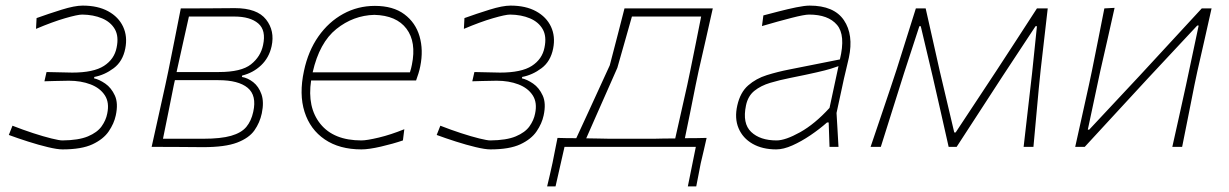

<svg xmlns="http://www.w3.org/2000/svg" viewBox="-20 -524 4383 685"><path d="M203 9Q184.5 9 151 1Q117.5 -7 80 -19Q42.5 -31 11.5 -42.5L24.5 -75.5Q61.5 -61 98.2 -49Q135 -37 163.5 -30Q192 -23 202.5 -23Q260.5 -23.5 293.8 -37.5Q327 -51.5 342.5 -73.2Q358 -95 362.5 -118.5Q371 -158 354 -184Q337 -210 303 -223Q269 -236 225.5 -236Q192 -235.5 174 -235Q156 -234.5 138.5 -234L146 -267Q161.5 -266.5 182.8 -266.2Q204 -266 237.5 -265Q314 -265 351 -289Q388 -313 396 -354Q404.5 -394 389.8 -419.8Q375 -445.5 344.2 -458.5Q313.5 -471.5 273.5 -472Q257 -472 212.2 -459Q167.5 -446 108.5 -421L110.5 -459.5Q153.5 -475 200 -489.5Q246.5 -504 275 -504Q329 -504 366 -483.8Q403 -463.5 419.2 -428.8Q435.5 -394 427 -351Q418 -305 385.8 -280.8Q353.5 -256.5 316.5 -249.5L315.5 -244.5Q334 -240.5 355.5 -225.8Q377 -211 389.8 -183.2Q402.5 -155.5 393 -112Q387 -83.5 368 -55.5Q349 -27.5 310 -9.2Q271 9 203 9Z M521 0Q533.5 -56 545.2 -109Q557 -162 570 -221L580.5 -270.5Q593 -332.5 603.5 -385.2Q614 -438 625 -494Q662 -494 716.2 -494.2Q770.5 -494.5 818 -495Q897.5 -495 929.2 -454.5Q961 -414 949 -359Q940 -318 911.5 -291Q883 -264 844 -254.5L843 -249.5Q864 -246 883.5 -230.8Q903 -215.5 912.8 -187.8Q922.5 -160 914 -119.5Q907 -86.5 887.8 -59Q868.5 -31.5 825.8 -15.2Q783 1 705 1Q652 0.5 603 0.2Q554 0 521 0ZM654 -465Q645 -424.5 633.2 -372Q621.5 -319.5 611.5 -274L610 -267H761Q841 -267 875.5 -294.5Q910 -322 918.5 -363Q930 -416 901.2 -440.5Q872.5 -465 816 -465ZM561.5 -29H705Q768 -29 804.5 -39.5Q841 -50 858.8 -71.2Q876.5 -92.5 883.5 -125Q896.5 -183.5 863.5 -210.8Q830.5 -238 759 -238H604L600.5 -222.5Q591.5 -178 580.8 -124Q570 -70 561.5 -29Z M1269.5 9Q1191 9 1138.8 -26.5Q1086.5 -62 1066.5 -125Q1046.5 -188 1064.5 -271Q1079.5 -342 1116 -394Q1152.5 -446 1204.5 -474.5Q1256.5 -503 1317.5 -503Q1382.5 -503 1422.5 -473.2Q1462.5 -443.5 1476.8 -394.5Q1491 -345.5 1479.5 -288Q1477.5 -277 1473 -262.2Q1468.5 -247.5 1464.5 -237H1090Q1075.5 -141 1123 -82Q1170.5 -23 1269.5 -23Q1288.5 -23 1331.5 -33.2Q1374.5 -43.5 1422.5 -63L1417.5 -23Q1382.5 -11 1339.2 -1Q1296 9 1269.5 9ZM1315.5 -471Q1240.5 -469 1180 -420.5Q1119.5 -372 1095.5 -266H1442.5Q1447 -279.5 1449.5 -293Q1466 -374 1430.2 -421.5Q1394.5 -469 1315.5 -471Z M1729.5 9Q1711 9 1677.5 1Q1644 -7 1606.5 -19Q1569 -31 1538 -42.5L1551 -75.5Q1588 -61 1624.8 -49Q1661.5 -37 1690 -30Q1718.5 -23 1729 -23Q1787 -23.5 1820.2 -37.5Q1853.5 -51.5 1869 -73.2Q1884.5 -95 1889 -118.5Q1897.5 -158 1880.5 -184Q1863.5 -210 1829.5 -223Q1795.5 -236 1752 -236Q1718.5 -235.5 1700.5 -235Q1682.5 -234.5 1665 -234L1672.5 -267Q1688 -266.5 1709.2 -266.2Q1730.5 -266 1764 -265Q1840.5 -265 1877.5 -289Q1914.5 -313 1922.5 -354Q1931 -394 1916.2 -419.8Q1901.5 -445.5 1870.8 -458.5Q1840 -471.5 1800 -472Q1783.5 -472 1738.8 -459Q1694 -446 1635 -421L1637 -459.5Q1680 -475 1726.5 -489.5Q1773 -504 1801.5 -504Q1855.5 -504 1892.5 -483.8Q1929.5 -463.5 1945.8 -428.8Q1962 -394 1953.5 -351Q1944.5 -305 1912.2 -280.8Q1880 -256.5 1843 -249.5L1842 -244.5Q1860.5 -240.5 1882 -225.8Q1903.5 -211 1916.2 -183.2Q1929 -155.5 1919.5 -112Q1913.5 -83.5 1894.5 -55.5Q1875.5 -27.5 1836.5 -9.2Q1797.5 9 1729.5 9Z M1932 141Q1937 120 1941.8 99.5Q1946.5 79 1951.5 56Q1956 33.5 1960.2 12Q1964.5 -9.5 1969 -32Q1985.5 -31.5 2002.2 -31.2Q2019 -31 2036 -31Q2050.5 -62 2079.5 -125.2Q2108.5 -188.5 2155.5 -291Q2173 -358 2184.8 -403.5Q2196.5 -449 2208 -494H2523Q2510.5 -438 2498.5 -385Q2486.5 -332 2472.5 -271L2462 -221Q2451.5 -168.5 2442.5 -123.5Q2433.5 -78.5 2423.5 -31Q2443 -31 2462.5 -31.2Q2482 -31.5 2501 -32Q2495.5 -8 2490.5 14Q2485.5 36 2480 58.5Q2476.5 78 2472.2 99Q2468 120 2464 141H2434L2462.5 0H1994L1962 141ZM2155 -29H2313Q2331.5 -29.5 2350.8 -29.8Q2370 -30 2389 -30Q2400 -78.5 2410 -123.2Q2420 -168 2432 -221L2442.5 -271Q2453.5 -325.5 2462.8 -371.2Q2472 -417 2481.5 -465H2234.5Q2222.5 -423.5 2211 -382.2Q2199.5 -341 2182.5 -282Q2163.5 -239 2143.2 -193Q2123 -147 2104.2 -104.8Q2085.5 -62.5 2071.5 -30.5Q2093 -30 2114 -29.8Q2135 -29.5 2155 -29Z M2749.5 9Q2700 9 2665 -11Q2630 -31 2615 -66.5Q2600 -102 2610.5 -148Q2621 -194.5 2649.2 -219.2Q2677.5 -244 2716 -256Q2754.5 -268 2795.5 -276L2976.5 -312Q2997.5 -398.5 2966.2 -435.2Q2935 -472 2866.5 -472Q2850 -472 2804 -460.2Q2758 -448.5 2698.5 -431L2703.5 -469Q2726 -475 2758 -483.2Q2790 -491.5 2820.5 -497.8Q2851 -504 2868.5 -504Q2955.5 -504 2990.8 -452Q3026 -400 3008.5 -318Q3004 -297 2997.5 -271Q2991 -245 2984 -211L2964.5 -121Q2966.5 -89.5 2968 -61.8Q2969.5 -34 2971.5 0H2939.5L2936.5 -87H2930.5Q2904 -63.5 2871.5 -41.5Q2839 -19.5 2807 -5.2Q2775 9 2749.5 9ZM2750.5 -23Q2782 -23 2834.5 -52.2Q2887 -81.5 2939.5 -139L2971.5 -288Q2961 -284 2944 -278.8Q2927 -273.5 2893.2 -265.8Q2859.5 -258 2799.5 -246Q2761.5 -238.5 2728 -228.5Q2694.5 -218.5 2671.5 -200Q2648.5 -181.5 2641.5 -148Q2628 -83.5 2660 -53.2Q2692 -23 2750.5 -23Z M3086 0Q3104.5 -54.5 3122.2 -106.8Q3140 -159 3157 -210L3179.5 -278Q3196.5 -331.5 3213.5 -386Q3230.5 -440.5 3247.5 -494H3282.5Q3295 -439 3307.8 -381.8Q3320.5 -324.5 3333 -269.5L3384.5 -51.5H3389.5L3533.5 -269.5Q3570.5 -326 3607 -382.2Q3643.5 -438.5 3679.5 -494H3718Q3712 -441.5 3705.5 -385.2Q3699 -329 3693 -276.5L3686 -207.5Q3681 -155 3676.5 -103.8Q3672 -52.5 3667 0H3632Q3639.5 -65.5 3647 -131Q3654.5 -196.5 3662 -261.5L3679.5 -430.5H3674.5L3556.5 -251.5Q3515.5 -188.5 3474.8 -125.8Q3434 -63 3393 0H3364.5Q3350.5 -63 3336 -126.2Q3321.5 -189.5 3307.5 -251L3265 -430.5H3260L3205.5 -263.5Q3185 -198 3164 -131.8Q3143 -65.5 3122.5 0Z M3816 0Q3828.5 -56 3840.2 -109Q3852 -162 3865 -221L3875.5 -270.5Q3888 -332.5 3898.5 -385.2Q3909 -438 3920 -494L3956.5 -496Q3944 -439.5 3931.8 -385.8Q3919.5 -332 3905.5 -270.5L3861 -61.5H3866L4045.5 -253.5Q4100 -312.5 4156 -373.2Q4212 -434 4267.5 -494H4302.5Q4290 -437.5 4278 -384.8Q4266 -332 4252 -270.5L4241.5 -221Q4229.5 -160.5 4219.2 -108.5Q4209 -56.5 4197.5 0H4162.5Q4175 -56 4186.8 -109Q4198.5 -162 4211.5 -221L4256.5 -433H4251.5L4075 -244Q4020 -184.5 3963.2 -122.8Q3906.5 -61 3850 0Z"/></svg>

Font: Commissioner Loud Thin
Style: Italic
Weight: 100
Italic angle: -12°
Designer: Kostas Bartsokas
Foundry: Kostas Bartsokas
Version: Version 1.000; ttfautohint (v1.8.3)